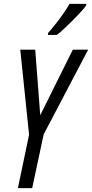

<svg xmlns="http://www.w3.org/2000/svg" viewBox="-20 -970 475 990"><path d="M72.3 0 129.9 -275.4 84.5 -713.9H161.6L187.5 -376L355.5 -713.9H434.6L205.1 -276.9L146 0ZM227.1 -790 227.5 -799.3Q250.5 -825.7 271.2 -852.1Q292 -878.4 309.1 -903.6Q326.2 -928.7 338.4 -950.2H425.3L424.3 -941.9Q414.1 -927.2 395 -906.5Q376 -885.7 353.5 -863.3Q331.1 -840.8 309.8 -821.3Q288.6 -801.8 273.4 -790Z"/></svg>

Font: Open Sans Condensed
Style: Italic
Weight: 400
Width: 3
Italic angle: -12°
Designer: Monotype Design Team
Foundry: Monotype Imaging Inc.
Version: Version 3.000